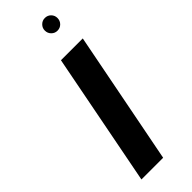

<svg xmlns="http://www.w3.org/2000/svg" viewBox="-261 -803 824 824"><g transform="rotate(-45 151.0 -391.5)"><path d="M285.2 -606 167 0H35.2L152.8 -606ZM193.8 -745.1Q193.8 -760.7 205.1 -772Q216.3 -783.2 231.9 -783.2Q248.5 -783.2 259.5 -772Q270.5 -760.7 270.5 -745.1Q270.5 -728.5 259.5 -717.3Q248.5 -706.1 231.9 -706.1Q216.3 -706.1 205.1 -717.3Q193.8 -728.5 193.8 -745.1Z"/></g></svg>

Font: Arimo
Style: Bold Italic
Weight: 700
Italic angle: -12°
Designer: Steve Matteson
Foundry: Monotype Imaging Inc.
Version: Version 1.33